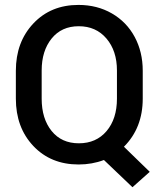

<svg xmlns="http://www.w3.org/2000/svg" viewBox="-20 -658 662 792"><path d="M462.4 -251V-367.2Q462.4 -448.2 419.2 -499Q376 -549.8 304.9 -549.8Q233.9 -549.8 192.9 -499Q151.9 -448.2 151.9 -367.2V-251Q151.9 -168.5 192.9 -117.7Q233.9 -66.9 305.4 -66.9Q377 -66.9 419.7 -117.4Q462.4 -168 462.4 -251ZM568.8 -366.2V-251Q568.8 -130.4 491.2 -52.7L597.7 50.8L526.4 114.3L408.7 2Q359.9 20.5 304.2 20.5Q189.5 20.5 117.4 -55.9Q45.4 -132.3 45.4 -251V-366.2Q45.4 -484.4 117.4 -561Q189.5 -637.7 303.7 -637.7Q380.9 -637.7 441.7 -602.5Q502.4 -567.4 535.6 -505.6Q568.8 -443.8 568.8 -366.2Z"/></svg>

Font: Yantramanav Medium
Style: Regular
Weight: 500
Version: Version 1.001;PS 1.0;hotconv 1.0.72;makeotf.lib2.5.5900; ttf